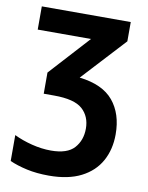

<svg xmlns="http://www.w3.org/2000/svg" viewBox="-87 -609 701 912"><g transform="rotate(10 263.0 -153.0)"><path d="M469 -546V-453L276 -244Q388 -231 439.5 -169Q491 -107 491 -8Q491 65 460 121Q429 177 367 208.5Q305 240 212 240Q153 240 105.5 229.5Q58 219 22 203V78Q61 97 108.5 109Q156 121 201 121Q280 121 313.5 83.5Q347 46 347 -10Q347 -69 308 -104Q269 -139 171 -139H121V-241L297 -434H40V-546Z"/></g></svg>

Font: Noto Sans SemiCondensed
Style: Bold
Weight: 700
Width: 4
Designer: Monotype Design Team
Foundry: Monotype Imaging Inc.
Version: Version 2.013; ttfautohint (v1.8.4.7-5d5b)